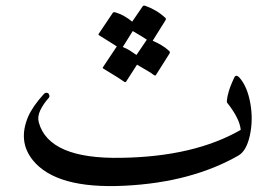

<svg xmlns="http://www.w3.org/2000/svg" viewBox="-20 -645 966 674"><path d="M821 -372Q835 -356 844.5 -333Q854 -310 859 -281Q869 -224 857 -169Q845 -115 817 -99Q737 -53 637 -26Q537 1 417 7Q177 19 95 -83Q42 -149 79 -236Q87 -254 100.5 -273.5Q114 -293 133 -314Q139 -321 146 -319Q151 -318 153 -311Q155 -305 150 -300Q132 -280 121 -257Q111 -235 116 -216Q151 -86 406 -91Q534 -93 638.5 -117.5Q743 -142 825 -189Q822 -228 777 -285Q775 -288 779 -309Q780 -311 780 -312Q785 -336 802 -372Q808 -386 821 -372ZM376 -600Q378 -603 384 -602Q401 -597 416 -588.5Q431 -580 444 -569L481 -623Q483 -626 489 -625Q529 -611 560 -583Q564 -579 561 -574L516 -502Q532 -495 546.5 -486.5Q561 -478 574 -466Q578 -462 575 -457L527 -381Q525 -378 518 -383Q515 -386 501 -394.5Q487 -403 461 -418L423 -359Q420 -354 413 -360Q409 -363 392 -374Q375 -385 343 -404Q339 -407 342 -410L390 -482Q382 -487 366.5 -497Q351 -507 328 -521Q324 -524 327 -527ZM459 -452 495 -505V-506Q488 -511 475.5 -518.5Q463 -526 446 -536L411 -480Q424 -475 436 -467.5Q448 -460 459 -452Z"/></svg>

Font: Amiri
Style: Regular
Weight: 400
Designer: Khaled Hosny
Version: Version 0.114